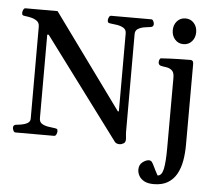

<svg xmlns="http://www.w3.org/2000/svg" viewBox="-60 -781 1204 1068"><g transform="rotate(5 541.5 -247.0)"><path d="M45.9 0Q37.6 0 33.4 -9.8Q29.3 -19.5 29.3 -24.9Q29.3 -41 45.4 -43Q61 -44.4 79.1 -47.9Q97.2 -51.3 110.4 -59.8Q123.5 -68.4 123.5 -84V-597.7Q123.5 -618.7 109.4 -629.2Q95.2 -639.6 76.4 -644Q57.6 -648.4 42.5 -649.9Q32.2 -650.9 28.6 -654.1Q24.9 -657.2 24.9 -668Q24.9 -673.3 29.1 -683.1Q33.2 -692.9 41.5 -692.9H220.2L602.5 -167H608.4V-602.5Q608.4 -623.5 592.5 -632.8Q576.7 -642.1 556.2 -645.3Q535.6 -648.4 520.5 -649.9Q510.3 -650.9 506.6 -654.1Q502.9 -657.2 502.9 -668Q502.9 -673.3 507.1 -683.1Q511.2 -692.9 519.5 -692.9H743.2Q751.5 -692.9 755.6 -683.1Q759.8 -673.3 759.8 -668Q759.8 -651.9 743.7 -649.9Q729 -648.4 708.7 -645Q688.5 -641.6 673.3 -632.3Q658.2 -623 658.2 -603V-55.2Q658.2 -45.9 659.2 -39.8Q660.2 -33.7 661.1 -19.5Q662.6 0.5 650.6 7.6Q638.7 14.6 627.4 14.6Q609.9 14.6 601.1 3.9L182.6 -557.6H174.3V-90.3Q174.3 -69.3 189.7 -60.1Q205.1 -50.8 225.3 -47.9Q245.6 -44.9 260.3 -43Q270.5 -42 274.2 -39.1Q277.8 -36.1 277.8 -24.9Q277.8 -19.5 273.7 -9.8Q269.5 0 261.2 0ZM836.4 219.2Q803.2 219.2 783.2 208.3Q763.2 197.3 753.9 180.4Q744.6 163.6 744.6 146Q744.6 118.7 763.9 104Q783.2 89.4 798.8 89.4Q809.6 89.4 815.7 97.2Q821.8 105 829.8 122.6Q837.9 140.1 854 169.4Q877.4 168.5 885.7 129.6Q894 90.8 894 11.7L894.5 -379.9Q894.5 -410.2 880.6 -421.4Q866.7 -432.6 848.4 -434.8Q830.1 -437 816.9 -440.4Q812 -442.9 808.6 -446.8Q805.2 -450.7 805.2 -460Q805.2 -465.8 808.1 -473.4Q811 -481 816.9 -481.4Q869.6 -484.9 914.8 -485.8Q960 -486.8 982.4 -486.8Q986.3 -486.8 991.5 -482.9Q996.6 -479 997.1 -467.3L996.6 -14.6Q996.6 32.2 989.3 74.5Q981.9 116.7 963.9 149.2Q945.8 181.6 914.8 200.4Q883.8 219.2 836.4 219.2ZM933.1 -570.8Q904.3 -570.8 886 -591.6Q867.7 -612.3 867.7 -642.6Q867.7 -673.3 886 -693.8Q904.3 -714.4 933.1 -714.4Q961.9 -714.4 980.2 -693.8Q998.5 -673.3 998.5 -642.6Q998.5 -612.3 980.2 -591.6Q961.9 -570.8 933.1 -570.8Z"/></g></svg>

Font: Gelasio Medium
Style: Regular
Weight: 500
Designer: Eben Sorkin
Foundry: Eben Sorkin
Version: Version 1.008